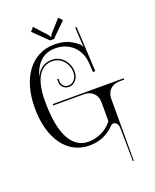

<svg xmlns="http://www.w3.org/2000/svg" viewBox="-193 -999 1065 1318"><g transform="rotate(-20 339.0 -340.5)"><path d="M321 -763 423 -863 398 -891 360 -848C332 -817 312 -799 309 -784H304C301 -799 280 -817 252 -848L214 -891L190 -863L292 -763ZM136.9 -553.1C165.1 -651.6 222.7 -700 306 -700C410 -700 484.6 -629.3 491 -524L495 -458L512 -459L495 -787L485 -786.5L491 -669C491.5 -660 492 -654 494 -646L490 -645C488 -652 484.4 -659.4 479 -664C442.3 -695 398 -727 310 -727C146 -727 35 -587 35 -362C35 -134 142 8 302 8C370 8 435 -17 480 -65C489 -74 498 -79 506 -79C522 -79 539.6 -62 540 -30L543 210H550V-243C550 -298.8 587.6 -336 644 -336H678V-346H160V-336H386C441.8 -336 479 -298.8 479 -243V-105C438 -50 372 -20 306 -19C183 -19 117 -140 117 -383C117 -539.7 166.5 -624 258.3 -624C320.2 -624 368.1 -567.8 368.1 -501.9C368.1 -463.4 343 -428.7 305.6 -428.7C277.1 -428.7 257.1 -450.2 257.1 -476.6V-495.7H247.1V-476.6C247.1 -444.9 271.6 -418.7 305.6 -418.7C350.1 -418.7 378.1 -459.8 378.1 -501.9C378.1 -572.3 326.8 -634 258.3 -634C203.1 -634 162.1 -606.3 136.9 -553.1Z"/></g></svg>

Font: FoglihtenNo04
Style: Regular
Weight: 500
Designer: gluk (gluksza@wp.pl)
Foundry: gluk (gluksza@wp.pl)
Version: Version 0.70